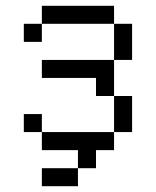

<svg xmlns="http://www.w3.org/2000/svg" viewBox="-20 -520 540 665"><path d="M250 62.5H125V125H250ZM250 62.5H312.5V0H375V-62.5H125V0H250ZM125 -62.5V-125H62.5V-62.5ZM375 -62.5H437.5Q437.5 -62.5 437.5 -187.5H375Q375 -187.5 375 -62.5ZM375 -187.5Q375 -187.5 375 -312.5H125V-250H312.5V-187.5ZM375 -312.5H437.5Q437.5 -312.5 437.5 -437.5H375Q375 -437.5 375 -312.5ZM125 -437.5H62.5V-375H125ZM125 -437.5H375V-500H125Z"/></svg>

Font: CalcUnifontExMono
Style: Regular
Weight: 500
Version: Version 15.0.06